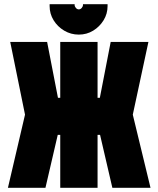

<svg xmlns="http://www.w3.org/2000/svg" viewBox="-20 -901 760 921"><path d="M496 -881H378V-877Q378 -870 372 -863Q366 -856 358 -856Q350 -856 344 -863Q338 -870 338 -877V-881H218V-872Q218 -835 237 -804Q256 -773 288 -754Q320 -735 358 -735Q396 -735 427 -754Q458 -773 477 -804Q496 -835 496 -872ZM519 0H702L617 -351L692 -700H511L459 -432H448V-700H269V-432H258L206 -700H29L100 -351L18 0H198L257 -254H269V0H448V-254H460Z"/></svg>

Font: Advent Pro Black
Style: Regular
Weight: 900
Version: Version 3.000